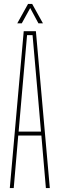

<svg xmlns="http://www.w3.org/2000/svg" viewBox="-20 -959 304 979"><path d="M30 0 101 -800H163L234 0H214L191 -268H73L50 0ZM75 -288H189L174 -462L146 -780H118L90 -461ZM68 -840 123 -939H144L199 -840H176L134 -918L91 -840Z"/></svg>

Font: Big Shoulders Thin
Style: Regular
Weight: 100
Designer: Patric King
Foundry: XO Type Co
Version: Version 2.002